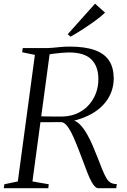

<svg xmlns="http://www.w3.org/2000/svg" viewBox="-28 -998 674 1018"><path d="M-8 0 -5 -21 66.5 -36 157 -707 89.5 -721 92.5 -743H211Q232 -743 253.2 -745Q274.5 -747 296.2 -749Q318 -751 340 -751Q421.5 -751 473.2 -732.8Q525 -714.5 549.8 -677.5Q574.5 -640.5 575 -584Q575 -526 547 -478.8Q519 -431.5 465.5 -399Q412 -366.5 337 -352L344.5 -360.5Q370 -363 392.5 -341.2Q415 -319.5 433.8 -286.2Q452.5 -253 466 -220Q479.5 -187 488 -166Q504.5 -123.5 516 -95.2Q527.5 -67 537.8 -51Q548 -35 560.5 -28.5Q573 -22 591.5 -22L588 0H493Q485 0 476 -8.2Q467 -16.5 457 -34.8Q447 -53 435.5 -82Q415.5 -134.5 397.2 -183Q379 -231.5 362.2 -269.2Q345.5 -307 329 -328.8Q312.5 -350.5 296 -350.5Q293 -350.5 278.2 -350.5Q263.5 -350.5 243.5 -350.2Q223.5 -350 204.8 -350Q186 -350 175 -350.5L181.5 -381.5Q191.5 -381 210 -380.8Q228.5 -380.5 249.5 -380.2Q270.5 -380 287.5 -380Q304.5 -380 311 -380.5Q354 -383 388 -400Q422 -417 445.8 -444.8Q469.5 -472.5 481.8 -507.2Q494 -542 493.5 -579Q493.5 -646.5 456.2 -683.2Q419 -720 337 -720Q323 -720 300 -718Q277 -716 254 -713Q231 -710 217 -707.5L237 -725L144 -36L230.5 -21L228 0ZM346 -803.5 331 -816.5 476 -978.5 529 -931Q507.5 -910.5 477.5 -888.5Q447.5 -866.5 413.5 -844.5Q379.5 -822.5 346 -803.5Z"/></svg>

Font: Merriweather 120pt Light
Style: Italic
Weight: 300
Italic angle: -7.8°
Version: Version 2.101